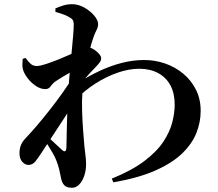

<svg xmlns="http://www.w3.org/2000/svg" viewBox="-20 -836 1040 916"><path d="M344.7 -363.3 342.6 -435.3Q401.6 -472.8 456.4 -498.2Q511.1 -523.5 563.9 -536.6Q616.7 -549.7 667.5 -549.7Q719.2 -549.7 767.3 -533.2Q815.4 -516.7 853.7 -485Q892.1 -453.3 914.7 -408.4Q937.4 -363.4 937.4 -306.9Q937.4 -253.5 917.1 -202Q896.8 -150.4 849.5 -104.4Q802.1 -58.4 721.6 -22.7Q641.2 13 520.8 33.9L513.2 16.2Q609.8 -22.9 669.4 -68.3Q729.1 -113.7 760.2 -161.3Q791.2 -208.9 802.3 -253.8Q813.4 -298.8 813.4 -336.8Q813.4 -390.9 792.9 -428.9Q772.5 -467 734.2 -487.5Q696 -508 643.6 -508Q595.4 -508 540.9 -489.2Q486.4 -470.3 435 -437.3Q383.6 -404.3 344.7 -363.3ZM246 -448.6Q230.7 -437.9 221.6 -424.3Q212.5 -410.8 196.4 -410.8Q174.4 -410.8 152.2 -425.3Q130.1 -439.7 113.2 -461.2Q96.3 -482.6 89.9 -503.2Q86.1 -515.6 86.9 -529Q87.8 -542.4 88.2 -554.8L101.7 -559.8Q114.9 -541.4 126.6 -531.2Q138.3 -521.1 155.4 -521.1Q170.3 -521.1 199.9 -530.7Q229.5 -540.3 264.3 -554.6Q299.2 -568.8 329.9 -582.6Q360.6 -596.4 376.6 -605.1Q388.5 -611.6 398.5 -611.1Q408.5 -610.6 420.1 -604.4Q435.5 -596.7 449 -582.8Q462.5 -568.8 462.5 -559.5Q463.2 -549.3 456.8 -540Q450.4 -530.7 439.2 -519Q425.9 -505.4 408.5 -486.8Q391 -468.1 374.2 -448.4Q357.3 -428.6 344.9 -411.8L348.2 -472.4Q352.5 -480.4 357 -493.2Q361.5 -505.9 363.3 -514.8Q344.4 -506.7 321.9 -494.2Q299.3 -481.7 279 -469.6Q258.7 -457.4 246 -448.6ZM180.3 -181.9 191 -202.5Q201 -190.9 217.7 -174.7Q234.4 -158.5 250.7 -144Q267 -129.5 274.5 -121.8Q295.5 -102.5 296.9 -132Q297.7 -159.3 298.4 -205.4Q299 -251.6 301.1 -305.8Q303.2 -360.1 306.2 -410.2Q309.4 -455.2 313.7 -502.1Q318 -548.9 322.2 -591.6Q326.4 -634.2 329.1 -667.4Q331.7 -700.7 331.7 -718Q331.7 -734.3 326.4 -741.6Q321 -748.9 307.3 -755.9Q297.3 -761.8 281.5 -767.6Q265.7 -773.4 244.6 -779L244.3 -795.9Q264.1 -804.5 283.2 -810.3Q302.3 -816 323.9 -816Q353.6 -816 381.9 -800.1Q410.3 -784.1 429.2 -761.9Q448.1 -739.8 448.1 -720.9Q448.1 -706.6 439.8 -691.1Q431.5 -675.6 423.5 -650.9Q416.8 -632.4 408.8 -600.1Q400.7 -567.9 393.1 -529.6Q385.5 -491.3 380 -454.9Q374.5 -418.5 373 -392.8Q370.2 -351.6 371.7 -304.8Q373.2 -257.9 376.5 -214.6Q379.7 -171.4 382.5 -140.2Q385.6 -109.9 388.1 -91.5Q390.6 -73.1 390.6 -52.3Q390.6 -22.8 381.9 2.7Q373.2 28.2 358.1 44Q343.1 59.8 323.8 59.8Q297.3 59.8 286 47.1Q274.8 34.4 271.1 13.3Q267.1 -7.4 262.6 -27Q258.1 -46.7 249.2 -69Q243.5 -84.7 232.4 -104.3Q221.4 -123.8 208.3 -144.1Q195.2 -164.3 180.3 -181.9ZM337.6 -482.4 343.6 -360.9Q323.9 -329.9 302.7 -297.6Q281.5 -265.3 260.2 -232.5Q238.9 -199.8 217.4 -167.3Q196 -134.7 174.7 -102.1Q161.2 -81.4 148.6 -65.7Q136 -50 117.1 -49.2Q100.8 -48.5 86.9 -63.4Q73 -78.4 73 -105.2Q73 -127.1 80.1 -144.2Q87.3 -161.4 102.5 -177.1Q121.9 -197 151.3 -231.2Q180.7 -265.4 213.9 -307.3Q247.1 -349.2 279.3 -394.6Q311.5 -439.9 337.6 -482.4Z"/></svg>

Font: Source Han Serif JP VF
Style: Regular
Weight: 250
Designer: Ryoko NISHIZUKA 西塚涼子 (kana & ideographs); Frank Grießhammer (Latin, Greek & Cyrillic); Wenlong ZHANG 张文龙 (bopomofo); San
Foundry: Adobe
Version: Version 2.001;hotconv 1.1.0;makeotfexe 2.6.0